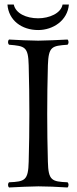

<svg xmlns="http://www.w3.org/2000/svg" viewBox="-20 -825 343 850"><path d="M192 -109C190 -192 189 -237 189 -320C189 -403 190 -452 192 -536C195 -619 209 -622 279 -627C285 -633 285 -644 279 -650C242 -648 179 -645 149 -645C119 -645 52 -648 20 -650C14 -644 14 -633 20 -627C90 -621 105 -619 107 -536C109 -453 110 -404 110 -321C110 -238 109 -192 107 -109C105 -26 90 -21 20 -18C14 -12 14 -1 20 5C59 3 120 0 150 0C180 0 238 2 279 5C285 -1 285 -12 279 -18C209 -21 194 -26 192 -109ZM285 -805H257C250 -766 198 -744 149 -744C96 -744 49 -766 41 -805H13C18 -735 76 -692 149 -692C215 -692 279 -734 285 -805Z"/></svg>

Font: Libertinus Serif Display
Style: Regular
Weight: 400
Designer: Philipp H. Poll, Khaled Hosny
Foundry: Caleb Maclennan
Version: Version 7.050;RELEASE